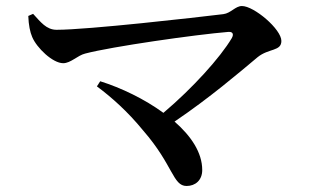

<svg xmlns="http://www.w3.org/2000/svg" viewBox="-20 -655 1040 638"><path d="M313 -385 302 -368C349 -333 403 -286 456 -221C556 -106 554 -37 600 -37C629 -37 652 -56 652 -90C652 -148 615 -203 560 -251C677 -330 775 -414 836 -465C873 -495 915 -484 915 -519C915 -558 824 -635 784 -635C762 -635 747 -611 722 -608C632 -597 272 -556 168 -556C134 -556 115 -582 90 -609L74 -602C75 -572 80 -548 87 -532C102 -496 155 -445 190 -445C215 -445 238 -471 263 -477C350 -500 629 -540 739 -549C753 -550 758 -542 750 -528C712 -464 621 -363 523 -280C460 -326 383 -363 313 -385Z"/></svg>

Font: Noto Serif CJK HK SemiBold
Style: Regular
Weight: 600
Designer: Ryoko NISHIZUKA 西塚涼子 (kana & ideographs); Frank Grießhammer (Latin, Greek & Cyrillic); Wenlong ZHANG 张文龙 (bopomofo); San
Foundry: Adobe
Version: Version 2.001;hotconv 1.1.0;makeotfexe 2.6.0